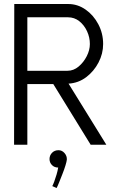

<svg xmlns="http://www.w3.org/2000/svg" viewBox="-20 -720 589 955"><path d="M509 0H431L245 -302H116V0H50L51 -700H320Q366 -700 405.5 -672.5Q445 -645 469 -599.5Q493 -554 493 -501Q493 -453 470 -409Q447 -365 408.5 -336Q370 -307 321 -304ZM427 -501Q427 -534 413 -564.5Q399 -595 374.5 -614.5Q350 -634 318 -634H116V-368H316Q346 -368 371 -389Q396 -410 411.5 -440.5Q427 -471 427 -501ZM226.3 71.1Q226.3 53 238.8 40Q251.3 27.1 271.1 27.1Q288.4 27.1 300.9 41.3Q313.4 55.6 312.5 73.7Q311.7 83.2 305.6 103Q299.6 122.9 290.5 145.7Q281.5 168.6 273.7 188Q265.9 207.4 261.6 215.2L240.1 205.7Q243.5 199.7 249.6 183.7Q255.6 167.7 261.2 148.7Q266.8 129.8 269.4 113.4Q250.4 113.4 238.3 100.9Q226.3 88.4 226.3 71.1Z"/></svg>

Font: Kulim Park Light
Style: Regular
Weight: 300
Designer: Noponies / Dale Sattler
Foundry: Noponies
Version: Version 1.000; ttfautohint (v1.8.3)